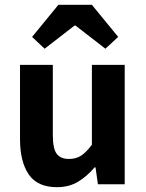

<svg xmlns="http://www.w3.org/2000/svg" viewBox="-20 -764 605 796"><path d="M216 12Q135 12 99 -41Q63 -94 63 -187V-495H199V-204Q199 -148 215 -126.5Q231 -105 266 -105Q295 -105 316 -118.5Q337 -132 361 -164V-495H497V0H386L376 -70H372Q341 -33 303.5 -10.5Q266 12 216 12ZM165 -562 113 -611 222 -744H361L470 -611L417 -562L293 -658H289Z"/></svg>

Font: Assistant
Style: Bold
Weight: 700
Designer: Hebrew By Ben Nathan, Latin by Paul Hunt
Version: Version 3.000